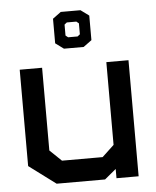

<svg xmlns="http://www.w3.org/2000/svg" viewBox="-51 -743 639 786"><g transform="rotate(-5 268.5 -349.5)"><path d="M396 -1V-39L349 0H150L40 -82V-478H132V-138L180 -92H347L396 -138V-478H487V-1ZM194 -573V-674L228 -699H309L343 -674V-573L309 -548H228ZM288 -593 298 -601V-646L288 -654H249L239 -646V-601L249 -593Z"/></g></svg>

Font: Turret Road
Style: Bold
Weight: 700
Designer: Noponies
Foundry: Noponies
Version: Version 1.001; ttfautohint (v1.8)